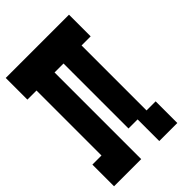

<svg xmlns="http://www.w3.org/2000/svg" viewBox="-220 -825 940 940"><g transform="rotate(-45 250.0 -355.0)"><path d="M0 20V-130H63V-580H0V-730H438V-580H375V-130H438V20H313V-130H250V-580H188V20Z"/></g></svg>

Font: 2P VHS
Style: Regular
Weight: 400
Designer: CodeMan38
Foundry: CodeMan38
Version: Version 3.000